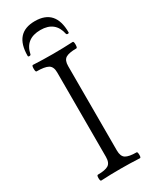

<svg xmlns="http://www.w3.org/2000/svg" viewBox="-219 -901 763 956"><g transform="rotate(-30 162.5 -423.5)"><path d="M50.8 -717.8Q50.8 -850.1 168 -850.1Q286.1 -850.1 286.1 -717.8Q286.1 -712.9 279.3 -712.9Q272.5 -712.9 271 -717.8Q254.4 -797.9 169.9 -797.9Q83.5 -797.9 66.9 -717.8Q65.9 -712.9 58.3 -712.6Q50.8 -712.4 50.8 -717.8ZM58.1 2.9Q52.2 2.9 52 -13.9Q51.8 -30.8 58.1 -30.8Q100.1 -30.8 118.7 -42.2Q137.2 -53.7 137.2 -87.9V-573.2Q137.2 -606.4 117.2 -617.7Q97.2 -628.9 50.8 -628.9Q44.9 -628.9 44.9 -647.5Q44.9 -666 50.8 -666Q107.9 -663.1 166 -663.1Q222.7 -663.1 279.8 -666Q286.1 -666 285.9 -647.5Q285.6 -628.9 279.8 -628.9Q236.8 -628.9 218.5 -617.7Q200.2 -606.4 200.2 -573.2V-87.9Q200.2 -53.7 218.8 -42.2Q237.3 -30.8 280.8 -30.8Q286.1 -30.8 286.4 -13.9Q286.6 2.9 280.8 2.9Q223.6 0 169.9 0Q113.8 0 58.1 2.9Z"/></g></svg>

Font: Junicode SmCond Light
Style: Regular
Weight: 300
Width: 4
Designer: Peter S. Baker
Version: Version 2.206